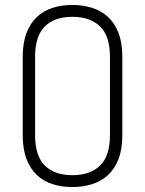

<svg xmlns="http://www.w3.org/2000/svg" viewBox="-20 -751 587 777"><path d="M273 6Q230 6 193.5 -5.5Q157 -17 130 -42Q103 -67 87.5 -107Q72 -147 72 -204V-521Q72 -578 87.5 -618Q103 -658 130 -683Q157 -708 193.5 -719.5Q230 -731 273 -731Q315 -731 352 -719.5Q389 -708 416.5 -683Q444 -658 459.5 -618Q475 -578 475 -521V-204Q475 -147 459.5 -107Q444 -67 416.5 -42Q389 -17 352 -5.5Q315 6 273 6ZM425 -521Q425 -605 385 -644Q345 -683 273 -683Q201 -683 161.5 -644Q122 -605 122 -521V-204Q122 -120 161.5 -81Q201 -42 273 -42Q345 -42 385 -81Q425 -120 425 -204Z"/></svg>

Font: AkaAcidDosis
Style: Light
Weight: 300
Designer: Edgar Tolentino, Pablo Impallari, Igino Marini, Aka-Acid
Foundry: Edgar Tolentino, Pablo Impallari, Igino Marini, Aka-Acid
Version: Version 1.007